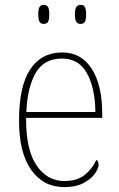

<svg xmlns="http://www.w3.org/2000/svg" viewBox="-20 -757 489 787"><path d="M244 10Q158 10 108 -60.5Q58 -131 58 -262Q58 -404 104 -473Q150 -542 235 -542Q313 -542 356 -475Q399 -408 399 -290V-274H87Q86 -144 129.5 -79.5Q173 -15 244 -15Q297 -15 328.5 -41Q360 -67 375 -102Q379 -99 381.5 -94.5Q384 -90 384 -82Q384 -66 368 -44Q352 -22 321 -6Q290 10 244 10ZM371 -298Q370 -396 336.5 -456.5Q303 -517 234 -517Q160 -517 126 -457.5Q92 -398 88 -298ZM310 -659Q299 -659 293 -667Q287 -675 287 -698Q287 -721 293 -729Q299 -737 310 -737Q322 -737 327.5 -729Q333 -721 333 -698Q333 -675 327.5 -667Q322 -659 310 -659ZM159 -659Q148 -659 142.5 -667Q137 -675 137 -698Q137 -721 142.5 -729Q148 -737 159 -737Q171 -737 176.5 -729Q182 -721 182 -698Q182 -675 176.5 -667Q171 -659 159 -659Z"/></svg>

Font: Noto Serif Khmer SemiCondensed Thin
Style: Regular
Weight: 250
Width: 4
Designer: Danh Hong and the Monotype Design Team
Foundry: Monotype Imaging Inc.
Version: Version 2.004